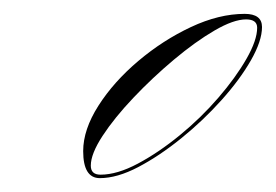

<svg xmlns="http://www.w3.org/2000/svg" viewBox="-20 -452 398 277"><path d="M124 -195Q100 -195 100 -234Q100 -265 122 -299.5Q144 -334 179.5 -364Q215 -394 255.5 -413Q296 -432 333 -432Q358 -432 358 -413Q358 -393 342 -365Q326 -337 299.5 -307.5Q273 -278 241.5 -252.5Q210 -227 179.5 -211Q149 -195 124 -195ZM125 -200Q149 -200 179 -216Q209 -232 239.5 -257Q270 -282 295 -311Q320 -340 335.5 -367Q351 -394 351 -412Q351 -424 335 -424Q317 -424 289.5 -408Q262 -392 231 -366Q200 -340 172.5 -311Q145 -282 128 -256Q111 -230 111 -213Q111 -200 125 -200Z"/></svg>

Font: Ballet 72pt
Style: Regular
Weight: 400
Designer: Maximiliano R. Sproviero
Foundry: Omnibus-Type
Version: Version 1.100; ttfautohint (v1.8.3)